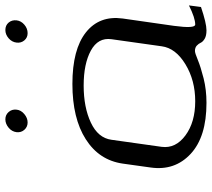

<svg xmlns="http://www.w3.org/2000/svg" viewBox="-57 -733 790 716"><g transform="rotate(-90 338.0 -375.0)"><path d="M523.4 -167 549.8 -354.5Q556.6 -404.3 507.3 -431.2Q458 -458 377 -458Q295.9 -458 238.8 -431.2Q181.6 -404.3 174.8 -354.5L148.4 -167Q141.6 -115.2 190.9 -78.6Q240.2 -42 318.4 -42Q396.5 -42 456.5 -78.6Q516.6 -115.2 523.4 -167ZM599.6 -121.1Q588.9 -42 604.5 -42Q628.9 -42 675.8 -65.4L669.9 -20.5Q609.4 0 583 0Q562.5 0 551.3 -6.8Q540 -13.7 536.6 -21.5Q533.2 -29.3 525.9 -36.1Q518.6 -43 505.9 -43Q498 -43 472.2 -32.2Q446.3 -21.5 403.8 -10.7Q361.3 0 312.5 0Q185.5 0 122.1 -59.1Q58.6 -118.2 71.3 -208L85.9 -312.5Q98.6 -400.4 176.8 -450.2Q254.9 -500 382.8 -500Q511.7 -500 575.2 -449.7Q638.7 -399.4 627 -312.5ZM584 -750Q601.6 -750 611.8 -737.8Q622.1 -725.6 620.1 -708Q618.2 -691.4 604 -679.2Q589.8 -667 572.3 -667Q555.7 -667 545.4 -679.2Q535.2 -691.4 537.1 -708Q539.1 -725.6 553.2 -737.8Q567.4 -750 584 -750ZM287.1 -708Q285.2 -691.4 270.5 -679.2Q255.9 -667 239.3 -667Q222.7 -667 211.9 -679.2Q201.2 -691.4 203.1 -708Q205.1 -725.6 219.7 -737.8Q234.4 -750 251 -750Q267.6 -750 278.3 -737.8Q289.1 -725.6 287.1 -708Z"/></g></svg>

Font: okolaks
Style: RegularItalic
Weight: 500
Italic angle: -8°
Version: Version 000.6.0